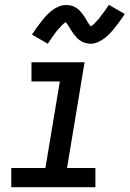

<svg xmlns="http://www.w3.org/2000/svg" viewBox="-20 -779 540 799"><path d="M377 0H27V-80H169L229 -440H111V-520H332L259 -80H377ZM179 -597 113 -635Q124 -652 135 -667Q146 -682 155.5 -694Q165 -706 174.5 -716Q184 -726 197 -736Q210 -746 225 -752Q240 -758 255 -758Q260 -758 265 -757.5Q270 -757 275 -756Q280 -755 284 -753.5Q288 -752 292 -749.5Q296 -747 300 -744.5Q304 -742 307.5 -739Q311 -736 313.5 -732.5Q316 -729 319.5 -725.5Q323 -722 325.5 -718Q328 -714 330.5 -710.5Q333 -707 335.5 -703.5Q338 -700 339.5 -696.5Q341 -693 344.5 -687.5Q348 -682 350.5 -678.5Q353 -675 356 -671.5Q359 -668 359 -667H355L359 -670Q363 -672 366 -674.5Q369 -677 372 -680Q375 -683 376.5 -685Q378 -687 380 -689Q382 -691 384 -693Q386 -695 388.5 -697.5Q391 -700 392.5 -702.5Q394 -705 396.5 -708Q399 -711 401 -714Q403 -717 406 -720.5Q409 -724 411.5 -727.5Q414 -731 416.5 -734.5Q419 -738 421.5 -742Q424 -746 427.5 -750.5Q431 -755 433 -759L499 -721Q488 -703 477 -688.5Q466 -674 456.5 -662Q447 -650 437.5 -640Q428 -630 415 -620Q402 -610 387 -603.5Q372 -597 357 -597Q352 -597 347 -598Q342 -599 337 -600Q332 -601 328 -602.5Q324 -604 320 -606.5Q316 -609 312 -611.5Q308 -614 304.5 -617Q301 -620 298.5 -623.5Q296 -627 292.5 -630.5Q289 -634 286.5 -637.5Q284 -641 281.5 -645Q279 -649 276.5 -652.5Q274 -656 272 -659.5Q270 -663 267 -668Q264 -673 261 -677Q258 -681 255.5 -684.5Q253 -688 253 -689H257Q257 -688 253 -686Q249 -684 246 -681.5Q243 -679 240 -676Q237 -673 235 -671Q233 -669 231.5 -667Q230 -665 228 -663Q226 -661 223.5 -658.5Q221 -656 219 -653.5Q217 -651 214.5 -648Q212 -645 210 -642Q208 -639 205.5 -635.5Q203 -632 200.5 -628.5Q198 -625 195.5 -621.5Q193 -618 190.5 -614Q188 -610 184.5 -605.5Q181 -601 179 -597Z"/></svg>

Font: Iosevka Term Curly Md Obl
Style: Regular
Weight: 500
Italic angle: -9°
Designer: Belleve Invis
Foundry: Belleve Invis
Version: Version 32.3.0